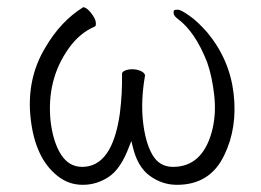

<svg xmlns="http://www.w3.org/2000/svg" viewBox="-20 -502 727 535"><path d="M172 -368Q109 -280 121 -164Q128 -106 150 -71.5Q172 -37 209 -37Q293 -37 314 -186Q321 -243 320 -294V-295Q319 -301 327.5 -305Q336 -309 348.5 -309Q361 -309 371.5 -304.5Q382 -300 384 -293V-291Q372 -221 378.5 -163Q385 -105 404.5 -71Q424 -37 462 -37Q543 -37 570 -134Q583 -182 577 -236Q571 -290 557 -329Q524 -413 476 -449Q465 -457 464 -464Q463 -471 465 -473Q467 -475 475.5 -475Q484 -475 508 -458Q532 -441 558 -411Q620 -336 631 -241Q642 -146 605 -70Q566 13 473 13Q432 13 397.5 -12Q363 -37 350 -93L346 -109L340 -94Q317 -32 283.5 -9.5Q250 13 210.5 13Q171 13 140 -12Q78 -61 65.5 -171Q53 -281 106 -369Q149 -443 212 -482Q222 -481 234 -465.5Q246 -450 247 -439.5Q248 -429 244 -428Q202 -410 172 -368Z"/></svg>

Font: ToneOZ-Pinyin-WenKai-Light
Style: Light
Weight: 300
Designer: Fontworks Inc.
Foundry: ToneOZ
Version: Version 0.240331